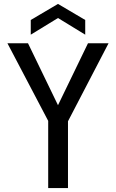

<svg xmlns="http://www.w3.org/2000/svg" viewBox="-20 -960 593 980"><path d="M18 -739 226 -343V0H327V-341L534 -739H429L276 -423L123 -739ZM137 -783 276 -868 415 -783V-858L276 -940L137 -858Z"/></svg>

Font: Malmofest
Style: Regular
Weight: 400
Designer: Jonny Pinhorn (Poppins), Kolossal
Version: Version 1.004;Glyphs 3.1.2 (3151)